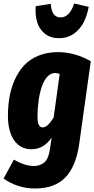

<svg xmlns="http://www.w3.org/2000/svg" viewBox="-30 -847 536 1091"><path d="M306.2 -629.9Q257.3 -629.9 225.3 -655.3Q193.4 -680.7 181.2 -720.9Q168.9 -761.2 172.9 -812L258.8 -825.2Q260.3 -788.6 274.2 -768.3Q288.1 -748 314 -748Q340.8 -748 360.4 -769Q379.9 -790 391.1 -827.1L474.1 -808.1Q464.8 -757.3 444.6 -718.5Q424.3 -679.7 388.7 -654.8Q353 -629.9 306.2 -629.9ZM298.8 -550.8Q395.5 -550.8 485.8 -499L419.9 -27.8Q400.9 101.1 340.3 162.6Q279.8 224.1 168 224.1Q72.3 224.1 -9.8 168L48.8 60.1Q110.8 96.2 162.1 96.2Q198.7 96.2 222.4 75.4Q246.1 54.7 253.9 0L263.2 -64.9Q218.3 1 148.9 1Q85.4 1 50.3 -49.8Q15.1 -100.6 15.1 -188Q15.1 -245.6 24.2 -297.1Q33.2 -348.6 54.7 -395.8Q76.2 -442.9 108.2 -476.8Q140.1 -510.7 189 -530.8Q237.8 -550.8 298.8 -550.8ZM283.2 -432.1Q258.3 -432.1 238.8 -410.9Q219.2 -389.6 207.3 -354Q195.3 -318.4 189.2 -274.9Q183.1 -231.4 183.1 -184.1Q183.1 -150.9 190.4 -137Q197.8 -123 212.9 -123Q240.2 -123 274.9 -179.2L309.1 -426.8Q294.9 -432.1 283.2 -432.1Z"/></svg>

Font: Fira Sans Compressed ExtraBold
Style: Italic
Weight: 800
Width: 3
Italic angle: -8°
Designer: Carrois Corporate & Edenspiekermann AG
Foundry: Carrois Corporate GbR & Edenspiekermann AG
Version: Version 4.203;PS 004.203;hotconv 1.0.88;makeotf.lib2.5.64775